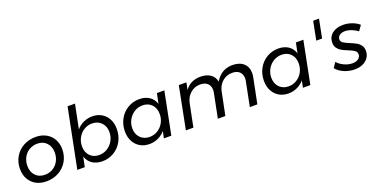

<svg xmlns="http://www.w3.org/2000/svg" viewBox="-21 -1497 4437 2257"><g transform="rotate(-20 2197.5 -368.0)"><path d="M587 -291Q587 -206 547.5 -139Q508 -72 439.5 -34.5Q371 3 286 3Q212 3 156.5 -27.5Q101 -58 70.5 -113Q40 -168 40 -239Q40 -323 79 -390Q118 -457 186.5 -494.5Q255 -532 340 -532Q413 -532 469 -501.5Q525 -471 556 -416Q587 -361 587 -291ZM134 -243Q134 -168 178 -122Q222 -76 294 -76Q350 -76 394.5 -102.5Q439 -129 465 -176.5Q491 -224 491 -284Q491 -358 447.5 -404.5Q404 -451 332 -451Q276 -451 231 -424.5Q186 -398 160 -350.5Q134 -303 134 -243Z M1271 -295Q1271 -211 1233.5 -142Q1196 -73 1130 -33.5Q1064 6 984 6Q910 6 859.5 -28Q809 -62 789 -124L763 0H670L818 -742H911L850 -441Q887 -484 938 -508Q989 -532 1048 -532Q1114 -532 1164.5 -502Q1215 -472 1243 -418.5Q1271 -365 1271 -295ZM816 -240Q816 -166 859.5 -121Q903 -76 973 -76Q1029 -76 1075.5 -105Q1122 -134 1149.5 -183Q1177 -232 1177 -290Q1177 -363 1132.5 -408.5Q1088 -454 1017 -454Q962 -454 916 -425.5Q870 -397 843 -348Q816 -299 816 -240Z M1350 -232Q1350 -316 1387.5 -385Q1425 -454 1491 -493.5Q1557 -533 1637 -533Q1711 -533 1761.5 -499Q1812 -465 1832 -403L1858 -529H1951L1846 0H1753L1771 -86Q1734 -43 1683 -19Q1632 5 1573 5Q1507 5 1456.5 -25Q1406 -55 1378 -108.5Q1350 -162 1350 -232ZM1805 -287Q1805 -361 1761.5 -406Q1718 -451 1648 -451Q1592 -451 1545.5 -422Q1499 -393 1471.5 -344Q1444 -295 1444 -237Q1444 -164 1488.5 -118.5Q1533 -73 1604 -73Q1659 -73 1705 -101.5Q1751 -130 1778 -179Q1805 -228 1805 -287Z M2991 -367Q2991 -341 2985 -312L2922 0H2828L2888 -301Q2892 -318 2892 -338Q2892 -390 2859.5 -420Q2827 -450 2768 -450Q2701 -450 2650.5 -408.5Q2600 -367 2582 -297L2522 0H2428L2488 -301Q2492 -318 2492 -338Q2492 -390 2459.5 -420Q2427 -450 2368 -450Q2298 -450 2246 -404.5Q2194 -359 2179 -284L2122 0H2028L2132 -529H2227L2209 -440Q2275 -533 2400 -535Q2478 -535 2526.5 -501.5Q2575 -468 2587 -407Q2661 -533 2800 -535Q2890 -535 2940.5 -490Q2991 -445 2991 -367Z M3089 -232Q3089 -316 3126.5 -385Q3164 -454 3230 -493.5Q3296 -533 3376 -533Q3450 -533 3500.5 -499Q3551 -465 3571 -403L3597 -529H3690L3585 0H3492L3510 -86Q3473 -43 3422 -19Q3371 5 3312 5Q3246 5 3195.5 -25Q3145 -55 3117 -108.5Q3089 -162 3089 -232ZM3544 -287Q3544 -361 3500.5 -406Q3457 -451 3387 -451Q3331 -451 3284.5 -422Q3238 -393 3210.5 -344Q3183 -295 3183 -237Q3183 -164 3227.5 -118.5Q3272 -73 3343 -73Q3398 -73 3444 -101.5Q3490 -130 3517 -179Q3544 -228 3544 -287Z M3948 -700 3902 -467H3829L3875 -700Z M3911 -93 3954 -156Q3985 -119 4037 -95Q4089 -71 4139 -71Q4184 -71 4213 -91.5Q4242 -112 4242 -146Q4242 -177 4217 -195Q4192 -213 4140 -233Q4093 -252 4065 -268Q4037 -284 4017 -311.5Q3997 -339 3997 -380Q3997 -449 4049 -491.5Q4101 -534 4185 -534Q4242 -534 4296 -514.5Q4350 -495 4386 -463L4340 -398Q4306 -424 4263 -440.5Q4220 -457 4183 -457Q4142 -457 4115.5 -438Q4089 -419 4089 -388Q4089 -360 4114 -343Q4139 -326 4189 -306Q4235 -287 4265 -270.5Q4295 -254 4316 -225.5Q4337 -197 4337 -155Q4337 -108 4312 -71.5Q4287 -35 4242.5 -14.5Q4198 6 4141 6Q4073 6 4009 -21.5Q3945 -49 3911 -93Z"/></g></svg>

Font: Gontserrat
Style: Italic
Weight: 400
Italic angle: -11.3°
Designer: Julieta Ulanovsky
Foundry: Julieta Ulanovsky
Version: Version 6.001